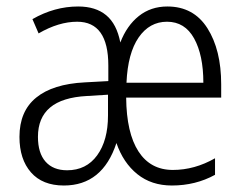

<svg xmlns="http://www.w3.org/2000/svg" viewBox="-20 -562 758 592"><path d="M662 -302V-261H369Q370 -152 407 -95Q444 -38 513 -38Q580 -38 643 -74V-23Q583 10 510 10Q447 10 403.5 -25Q360 -60 339 -121Q296 10 177 10Q111 10 75.5 -30.5Q40 -71 40 -140Q40 -219 91.5 -261Q143 -303 241 -308L314 -312V-360Q314 -495 218 -495Q161 -495 99 -459L80 -503Q148 -542 221 -542Q275 -542 307.5 -515Q340 -488 351 -431Q371 -483 408 -512.5Q445 -542 496 -542Q577 -542 619.5 -475Q662 -408 662 -302ZM370 -307H607Q607 -392 578.5 -443.5Q550 -495 495 -495Q441 -495 407.5 -446.5Q374 -398 370 -307ZM248 -266Q172 -262 134.5 -230.5Q97 -199 97 -140Q97 -90 120.5 -63.5Q144 -37 187 -37Q246 -37 279.5 -83Q313 -129 313 -206V-270Z"/></svg>

Font: Noto Sans Display Light Narrow
Style: Regular
Weight: 300
Width: 4
Designer: Monotype Design team
Foundry: Monotype Imaging Inc.
Version: Version 1.000